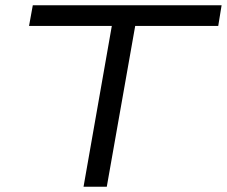

<svg xmlns="http://www.w3.org/2000/svg" viewBox="-20 -706 858 726"><path d="M295.9 0 402.8 -607.9H89.8L104 -686H817.9L805.2 -607.9H491.2L383.8 0Z"/></svg>

Font: Archivo Expanded Light
Style: Italic
Weight: 300
Width: 7
Italic angle: -10°
Designer: Hector Gatti
Foundry: Omnibus-Type
Version: Version 2.001